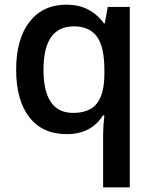

<svg xmlns="http://www.w3.org/2000/svg" viewBox="-20 -570 663 830"><path d="M425.8 11.2Q425.8 -24.4 431.2 -70.8H424.8Q374 9.8 268.6 9.8Q163.1 9.8 106.4 -63.7Q49.8 -137.2 49.8 -269Q49.8 -400.9 107.4 -475.3Q165 -549.8 267.6 -549.8Q370.1 -549.8 429.2 -469.2H433.1L445.8 -540H541V240.2H425.8ZM295.9 -82Q368.2 -82 399.7 -123.8Q431.2 -165.5 431.2 -250V-268.1Q431.2 -368.2 398.7 -412.1Q366.2 -456.1 299.3 -456.1Q168 -456.1 168 -269Q168 -82 295.9 -82Z"/></svg>

Font: OpenSans-Semibold
Style: Regular
Weight: 600
Foundry: Ascender Corporation
Version: Version 1.10